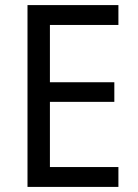

<svg xmlns="http://www.w3.org/2000/svg" viewBox="-20 -734 540 754"><path d="M445 0H88V-714H445V-636H176V-411H429V-334H176V-78H445Z"/></svg>

Font: Noto Sans Thai SemiCondensed
Style: Regular
Weight: 400
Width: 4
Designer: Monotype Design Team
Foundry: Monotype Imaging Inc.
Version: Version 2.001